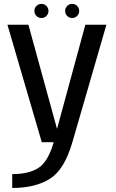

<svg xmlns="http://www.w3.org/2000/svg" viewBox="-20 -717 583 968"><path d="M190.6 0H344.9L516.5 -592.4H410.3L268.1 -69.3H266.9L123.2 -592.4H17.5ZM41.6 230.7Q156.7 230.7 230.6 184.9Q304.6 139.2 344.9 0L250.8 -0.2Q222.7 97.6 174.5 129.2Q126.3 160.8 41.6 160.8ZM189.2 -626.3Q203.7 -626.3 214 -636.6Q224.4 -646.9 224.4 -661.7Q224.4 -676.7 214 -687Q203.7 -697.3 189.2 -697.3Q174 -697.3 163.7 -687Q153.4 -676.7 153.4 -661.7Q153.4 -646.9 163.7 -636.6Q174 -626.3 189.2 -626.3ZM343.6 -626.3Q358.8 -626.3 369 -636.6Q379.2 -646.9 379.2 -661.7Q379.2 -676.7 369 -687Q358.8 -697.3 343.6 -697.3Q329.1 -697.3 318.8 -687Q308.4 -676.7 308.4 -661.7Q308.4 -646.9 318.6 -636.6Q328.9 -626.3 343.6 -626.3Z"/></svg>

Font: Anybody Thin
Style: Regular
Weight: 100
Designer: Tyler Finck
Foundry: Etcetera Type Company
Version: Version 1.114;gftools[0.9.25]